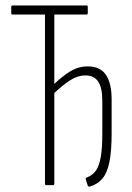

<svg xmlns="http://www.w3.org/2000/svg" viewBox="-20 -675 482 700"><path d="M308 5Q302 6 300 2L293 -20Q291 -27 297 -28Q318 -36 330 -53.5Q342 -71 347.5 -103.5Q353 -136 353 -186V-308Q353 -355 338 -377.5Q323 -400 292 -400Q263 -400 236 -382.5Q209 -365 178 -336V-5Q178 0 173 0H148Q144 0 144 -5V-622H26Q21 -622 21 -627V-650Q21 -655 26 -655H296Q300 -655 300 -650V-627Q300 -622 296 -622H178V-369Q207 -397 236.5 -415Q266 -433 300 -433Q345 -433 366 -402.5Q387 -372 387 -312V-188Q387 -125 379 -85Q371 -45 353.5 -24Q336 -3 308 5Z"/></svg>

Font: Sofia Sans Extra Condensed ExtraLight
Style: Regular
Weight: 250
Designer: Botio Nikoltchev, Ani Petrova
Foundry: lettersoup
Version: Version 4.101